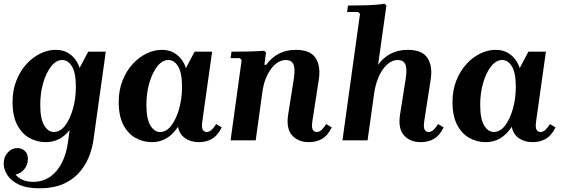

<svg xmlns="http://www.w3.org/2000/svg" viewBox="-39 -760 3048 1040"><path d="M-19 127Q-19 90 3 66Q25 42 55 42Q78 42 95 57Q112 72 112 101Q112 132 92.5 156.5Q73 181 45 185Q59 203 83 214Q107 225 141 225Q192 225 231 198.5Q270 172 295.5 123Q321 74 330 5L338 -56Q315 -25 282 -7.5Q249 10 209 10Q161 10 120 -13Q79 -36 54 -84Q29 -132 29 -207Q29 -271 49.5 -323Q70 -375 104 -412.5Q138 -450 179.5 -470Q221 -490 262 -490Q301 -490 327.5 -474.5Q354 -459 370 -436.5Q386 -414 392 -392L439 -480H534L467 -1Q460 48 440.5 94.5Q421 141 386.5 178.5Q352 216 300 238Q248 260 176 260Q104 260 61.5 239Q19 218 0 187Q-19 156 -19 127ZM179 -192Q179 -116 200.5 -80.5Q222 -45 253 -45Q287 -45 313.5 -79.5Q340 -114 356 -170Q372 -226 372 -289Q372 -365 351 -400Q330 -435 298 -435Q265 -435 238 -400.5Q211 -366 195 -311Q179 -256 179 -192Z M604 -207Q604 -271 624.5 -323Q645 -375 679 -412.5Q713 -450 754.5 -470Q796 -490 837 -490Q876 -490 902.5 -474.5Q929 -459 945.5 -436Q962 -413 968 -391L1015 -480H1110L1057 -104Q1052 -69 1059.5 -57Q1067 -45 1080 -45Q1095 -45 1107.5 -57Q1120 -69 1132 -88L1162 -70Q1139 -24 1108 -7Q1077 10 1039 10Q994 10 963.5 -11.5Q933 -33 925 -73Q898 -32 863 -11Q828 10 784 10Q736 10 695 -13Q654 -36 629 -84Q604 -132 604 -207ZM754 -192Q754 -116 775.5 -80.5Q797 -45 828 -45Q862 -45 888.5 -79.5Q915 -114 931 -170Q947 -226 947 -289Q947 -365 926 -400Q905 -435 873 -435Q840 -435 813 -400.5Q786 -366 770 -311Q754 -256 754 -192Z M1728 -88 1758 -70Q1735 -24 1704 -7Q1673 10 1635 10Q1577 10 1543.5 -26.5Q1510 -63 1522 -140L1552 -330Q1558 -368 1555.5 -391Q1553 -414 1541.5 -424.5Q1530 -435 1508 -435Q1490 -435 1470.5 -424.5Q1451 -414 1433.5 -392.5Q1416 -371 1402 -338Q1388 -305 1382 -260L1346 0H1210L1270 -435L1260 -445H1210L1215 -480Q1254 -480 1303 -481Q1352 -482 1392 -485L1402 -475L1393 -409H1403Q1431 -448 1471 -469Q1511 -490 1563 -490Q1641 -490 1670 -446.5Q1699 -403 1688 -330L1653 -104Q1648 -69 1655.5 -57Q1663 -45 1676 -45Q1691 -45 1703.5 -57Q1716 -69 1728 -88Z M2334 -88 2364 -70Q2341 -24 2310 -7Q2279 10 2241 10Q2183 10 2149.5 -26.5Q2116 -63 2128 -140L2158 -330Q2164 -368 2161.5 -391Q2159 -414 2147.5 -424.5Q2136 -435 2114 -435Q2096 -435 2077.5 -424.5Q2059 -414 2041.5 -393Q2024 -372 2010.5 -340Q1997 -308 1989 -264L1952 0H1816L1911 -685L1901 -695H1841L1846 -730Q1893 -730 1948.5 -731.5Q2004 -733 2044 -740L2054 -730L2009 -409Q2037 -448 2077 -469Q2117 -490 2169 -490Q2247 -490 2276 -446.5Q2305 -403 2294 -330L2259 -104Q2254 -69 2261.5 -57Q2269 -45 2282 -45Q2297 -45 2309.5 -57Q2322 -69 2334 -88Z M2412 -207Q2412 -271 2432.5 -323Q2453 -375 2487 -412.5Q2521 -450 2562.5 -470Q2604 -490 2645 -490Q2684 -490 2710.5 -474.5Q2737 -459 2753.5 -436Q2770 -413 2776 -391L2823 -480H2918L2865 -104Q2860 -69 2867.5 -57Q2875 -45 2888 -45Q2903 -45 2915.5 -57Q2928 -69 2940 -88L2970 -70Q2947 -24 2916 -7Q2885 10 2847 10Q2802 10 2771.5 -11.5Q2741 -33 2733 -73Q2706 -32 2671 -11Q2636 10 2592 10Q2544 10 2503 -13Q2462 -36 2437 -84Q2412 -132 2412 -207ZM2562 -192Q2562 -116 2583.5 -80.5Q2605 -45 2636 -45Q2670 -45 2696.5 -79.5Q2723 -114 2739 -170Q2755 -226 2755 -289Q2755 -365 2734 -400Q2713 -435 2681 -435Q2648 -435 2621 -400.5Q2594 -366 2578 -311Q2562 -256 2562 -192Z"/></svg>

Font: Brygada 1918
Style: Italic
Weight: 400
Italic angle: -8°
Designer: Mateusz Machalski | Borys Kosmynka | Przemek Hoffer
Foundry: NIEPODLEGLA 2018
Version: Version 3.006